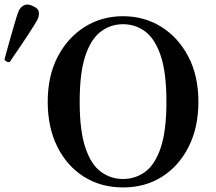

<svg xmlns="http://www.w3.org/2000/svg" viewBox="-148 -809 946 841"><path d="M391 12Q294 12 219.5 -35Q145 -82 103 -166.5Q61 -251 61 -363Q61 -477 105 -561Q149 -645 223.5 -691.5Q298 -738 391 -738Q484 -738 558.5 -691.5Q633 -645 677 -561Q721 -477 721 -363Q721 -251 678.5 -166.5Q636 -82 562 -35Q488 12 391 12ZM391 -25Q445 -25 488 -56.5Q531 -88 556 -162Q581 -236 581 -363Q581 -491 556 -565Q531 -639 488 -671Q445 -703 391 -703Q337 -703 294 -671Q251 -639 226 -565Q201 -491 201 -363Q201 -236 226 -162Q251 -88 294 -56.5Q337 -25 391 -25ZM-104.8 -538Q-111.4 -535.4 -118.8 -539.2Q-126.2 -543 -128.3 -548.7Q-127.2 -552.8 -121.7 -573.3Q-116.2 -593.8 -108.1 -622.7Q-100 -651.6 -91.4 -680.8Q-82.9 -710 -76 -733.1Q-69.1 -756.1 -65 -763.1Q-57.9 -778.7 -42 -786.2Q-26.1 -793.6 -4.8 -782.8Q19.6 -772.6 21.9 -756.6Q24.2 -740.6 17 -725Q13.5 -717.1 0.8 -697.1Q-11.9 -677.1 -28.7 -651.2Q-45.5 -625.3 -62.4 -600.6Q-79.3 -575.8 -91.3 -558.5Q-103.2 -541.2 -104.8 -538Z"/></svg>

Font: Zen Antique Soft
Style: Regular
Weight: 400
Designer: Yoshimichi Ohira
Foundry: Positype
Version: Version 1.001